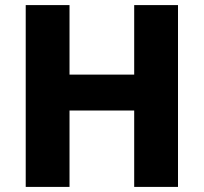

<svg xmlns="http://www.w3.org/2000/svg" viewBox="-20 -734 801 754"><path d="M81 0V-714H253V-441H507V-714H679V0H507V-300H253V0Z"/></svg>

Font: Noto Sans Symbols ExtraBold
Style: Regular
Weight: 800
Version: Version 2.002